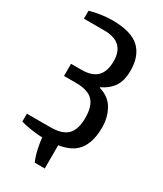

<svg xmlns="http://www.w3.org/2000/svg" viewBox="-212 -788 857 1012"><g transform="rotate(30 216.5 -282.5)"><path d="M180 145Q167 116 158.5 78Q150 40 146 0L241 -35V145ZM158 10Q119 10 78.5 3.5Q38 -3 15 -10V-58H158Q230 -58 261.5 -90Q293 -122 293 -192Q293 -264 261.5 -296Q230 -328 158 -328H85V-402H148Q212 -402 242.5 -432.5Q273 -463 273 -527Q273 -583 242.5 -612.5Q212 -642 148 -642H25V-690Q48 -698 87 -704Q126 -710 158 -710Q274 -710 324.5 -663.5Q375 -617 375 -527Q375 -465 350 -429Q325 -393 280 -372V-368Q340 -351 367.5 -302.5Q395 -254 395 -192Q395 -88 342 -39Q289 10 158 10Z"/></g></svg>

Font: Cuprum Medium
Style: Regular
Weight: 500
Designer: Jovanny Lemonad
Foundry: Jovanny Lemonad
Version: Version 3.000